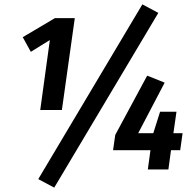

<svg xmlns="http://www.w3.org/2000/svg" viewBox="-20 -775 894 878"><path d="M263 -272H164L208 -592L121 -538L84 -605L231 -692H322ZM704 -716 228 83 155 44 631 -755ZM804 -88H762L750 0H656L668 -88H497L507 -158L653 -429L733 -397L612 -166H681L712 -264H787L773 -166H815Z"/></svg>

Font: Fira Sans Condensed SemiBold
Style: Italic
Weight: 600
Width: 3
Italic angle: -8°
Designer: bBox Type GmbH & Carrois Corporate GbR & Edenspiekermann AG
Foundry: bBox Type GmbH & Carrois Corporate GbR & Edenspiekermann AG
Version: Version 4.301